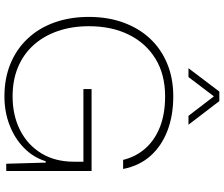

<svg xmlns="http://www.w3.org/2000/svg" viewBox="-90 -888 987 846"><g transform="rotate(90 403.0 -465.5)"><path d="M405 8Q326 8 261.5 -18.5Q197 -45 150.5 -94.5Q104 -144 79.5 -212.5Q55 -281 55 -364Q55 -448 80 -516.5Q105 -585 151 -634Q197 -683 261.5 -709.5Q326 -736 405 -736Q489 -736 556 -710.5Q623 -685 667 -636Q711 -587 725 -515H685Q671 -572 634 -613.5Q597 -655 539.5 -677.5Q482 -700 405 -700Q309 -700 240 -658Q171 -616 133.5 -540.5Q96 -465 96 -364Q96 -289 117.5 -227Q139 -165 179 -120.5Q219 -76 276 -52Q333 -28 405 -28Q489 -28 554 -61Q619 -94 656 -154.5Q693 -215 693 -298V-359L712 -340H373V-376H734V0H702L697 -174H691Q674 -119 632 -78Q590 -37 531.5 -14.5Q473 8 405 8ZM281 -803 384 -939H426L530 -803H491L405 -915L320 -803Z"/></g></svg>

Font: Mona Sans ExtraLight
Style: Regular
Weight: 200
Designer: Deni Anggara
Foundry: GitHub
Version: Version 2.000